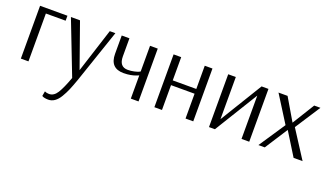

<svg xmlns="http://www.w3.org/2000/svg" viewBox="-73 -974 2900 1708"><g transform="rotate(20 1377.5 -120.0)"><path d="M334 -453H147V0H75V-500H334Z M376 201Q395 210 417 210Q463 210 494 160.5Q525 111 563 6L367 -500H453L601 -82L735 -500H788L615 8Q594 67 577.5 106Q561 145 538 183.5Q515 222 487.5 241Q460 260 428 260Q410 260 395 257Q380 254 374 250L368 247Z M1116 -257V-500H1189V0H1116V-220L1111 -218Q1107 -216 1101 -213.5Q1095 -211 1086 -208Q1077 -205 1066 -202Q1055 -199 1041.5 -196.5Q1028 -194 1011.5 -192.5Q995 -191 977 -191Q848 -191 848 -327V-500H921V-329Q921 -231 1002 -231Q1033 -231 1061.5 -237.5Q1090 -244 1103 -250Z M1339 0V-500H1411V-280H1634V-500H1707V0H1634V-235H1411V0Z M2172 -500H2237V0H2164V-410L1912 0H1856V-500H1928V-101Z M2729 -500 2574 -261 2742 0H2657L2523 -216L2384 0H2324L2490 -249L2332 -500H2418L2541 -291L2670 -500Z"/></g></svg>

Font: Arsenal
Style: Regular
Weight: 400
Designer: Andrij Shevchenko
Foundry: Stairsfor.com
Version: Version 1.000